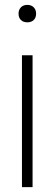

<svg xmlns="http://www.w3.org/2000/svg" viewBox="-20 -767 224 787"><path d="M70 0V-540.5H113.5V0ZM92 -675.5Q75.5 -675.5 65.8 -685Q56 -694.5 56 -711Q56 -727 65.8 -737Q75.5 -747 92 -747Q108.5 -747 118.2 -737Q128 -727 128 -711Q128 -694.5 118.2 -685Q108.5 -675.5 92 -675.5Z"/></svg>

Font: Encode Sans Cnd XLt
Style: Regular
Weight: 200
Width: 3
Designer: Multiple Designers
Foundry: Impallari Type
Version: Version 3.002; ttfautohint (v1.8.3) -l 8 -r 50 -G 200 -x 14 